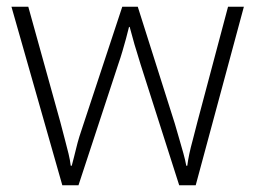

<svg xmlns="http://www.w3.org/2000/svg" viewBox="-20 -550 759 570"><path d="M397 -360Q391 -381 385 -399.5Q379 -418 374.5 -435.5Q370 -453 365 -470H363Q359 -453 354 -435Q349 -417 343.5 -398Q338 -379 331 -359L213 0H165L14 -530H64L159 -188Q167 -157 173 -134.5Q179 -112 183.5 -93.5Q188 -75 190 -58H193Q196 -70 199.5 -83Q203 -96 206.5 -111Q210 -126 215.5 -144Q221 -162 228 -182L343 -530H389L499 -183Q506 -159 512.5 -136.5Q519 -114 524.5 -94.5Q530 -75 533 -58H536Q538 -74 542 -93Q546 -112 552.5 -135.5Q559 -159 566 -188L657 -530H704L561 0H512Z"/></svg>

Font: Noto Sans Oriya ExtraLight
Style: Regular
Weight: 250
Version: Version 2.003